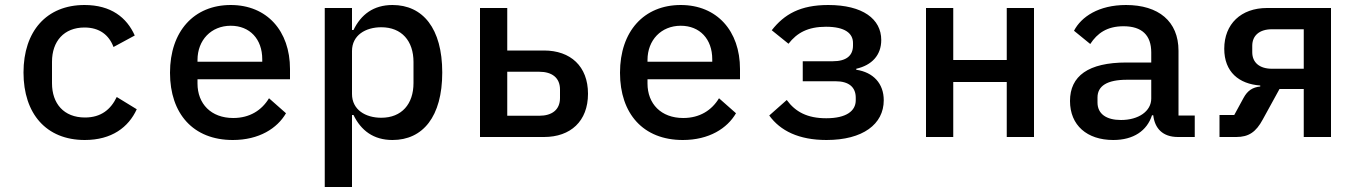

<svg xmlns="http://www.w3.org/2000/svg" viewBox="-20 -548 5440 768"><path d="M319 12C427 12 494 -39 527 -111L447 -160C423 -110 384 -78 320 -78C235 -78 188 -134 188 -215V-301C188 -383 236 -438 318 -438C378 -438 416 -408 434 -360L519 -406C487 -478 424 -528 318 -528C166 -528 74 -423 74 -258C74 -93 165 12 319 12Z M911 12C1017 12 1089 -35 1124 -95L1056 -155C1027 -107 979 -76 913 -76C824 -76 770 -133 770 -214V-231H1140V-272C1140 -424 1048 -528 903 -528C756 -528 660 -423 660 -257C660 -93 753 12 911 12ZM903 -445C979 -445 1029 -392 1029 -311V-301H770V-308C770 -388 825 -445 903 -445Z M1279 200H1388V-88H1394C1424 -26 1474 12 1550 12C1671 12 1749 -81 1749 -258C1749 -435 1671 -528 1550 -528C1474 -528 1424 -490 1394 -428H1388V-516H1279ZM1505 -77C1442 -77 1388 -109 1388 -172V-344C1388 -407 1442 -439 1505 -439C1587 -439 1634 -384 1634 -300V-216C1634 -132 1587 -77 1505 -77Z M1900 0H2156C2262 0 2332 -63 2332 -173C2332 -283 2262 -346 2156 -346H2009V-516H1900ZM2009 -85V-261H2137C2188 -261 2220 -237 2220 -190V-156C2220 -109 2188 -85 2137 -85Z M2711 12C2817 12 2889 -35 2924 -95L2856 -155C2827 -107 2779 -76 2713 -76C2624 -76 2570 -133 2570 -214V-231H2940V-272C2940 -424 2848 -528 2703 -528C2556 -528 2460 -423 2460 -257C2460 -93 2553 12 2711 12ZM2703 -445C2779 -445 2829 -392 2829 -311V-301H2570V-308C2570 -388 2625 -445 2703 -445Z M3286 12C3431 12 3515 -51 3515 -147C3515 -214 3473 -259 3405 -269V-273C3467 -287 3505 -327 3505 -388C3505 -472 3431 -528 3293 -528C3181 -528 3117 -491 3067 -427L3134 -373C3168 -417 3212 -441 3284 -441C3361 -441 3392 -414 3392 -376V-366C3392 -326 3366 -303 3311 -303H3191V-223H3322C3376 -223 3403 -199 3403 -157V-147C3403 -104 3365 -75 3285 -75C3210 -75 3162 -100 3127 -148L3057 -86C3101 -25 3175 12 3286 12Z M3684 0H3793V-220H4007V0H4116V-516H4007V-308H3793V-516H3684Z M4759 0V-86H4694V-345C4694 -463 4614 -528 4484 -528C4375 -528 4305 -481 4276 -425L4341 -372C4369 -415 4408 -443 4474 -443C4548 -443 4585 -407 4585 -338V-298H4486C4333 -298 4260 -244 4260 -144C4260 -47 4328 12 4433 12C4514 12 4568 -25 4588 -87H4593C4599 -35 4630 0 4692 0ZM4464 -68C4406 -68 4370 -92 4370 -138V-158C4370 -204 4408 -229 4488 -229H4585V-154C4585 -103 4534 -68 4464 -68Z M4858 0H4925C4975 0 5004 -20 5031 -70L5098 -192H5195V0H5304V-516H5048C4944 -516 4877 -452 4877 -353C4877 -260 4936 -212 5021 -206V-202C4991 -199 4970 -186 4954 -156L4917 -88H4858ZM5195 -273H5068C5018 -273 4989 -298 4989 -339V-365C4989 -406 5018 -431 5068 -431H5195Z"/></svg>

Font: IBM Plex Mono Medm
Style: Regular
Weight: 500
Monospace: yes
Designer: Mike Abbink, Paul van der Laan, Pieter van Rosmalen
Foundry: Bold Monday
Version: Version 2.004